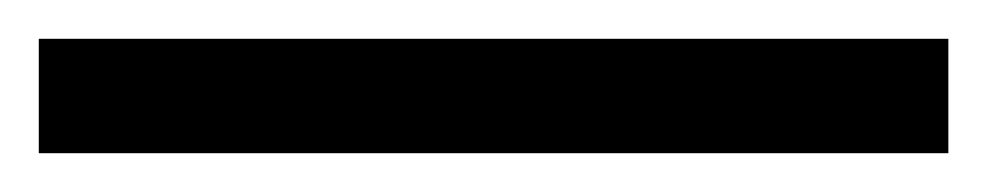

<svg xmlns="http://www.w3.org/2000/svg" viewBox="-25 63 509 99"><path d="M-5 142V83H464V142Z"/></svg>

Font: Noto Serif Armenian ExtraBold
Style: Regular
Weight: 800
Version: Version 2.007